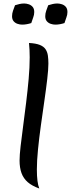

<svg xmlns="http://www.w3.org/2000/svg" viewBox="-20 -1048 406 1099"><path d="M257 -684Q257 -652 250.5 -596Q244 -540 234 -471Q224 -402 214 -330Q204 -258 197.5 -192.5Q191 -127 191 -78Q191 -2 205 31Q163 16 138.5 -5.5Q114 -27 103 -57.5Q92 -88 92 -129Q92 -160 98 -211.5Q104 -263 112.5 -327Q121 -391 129.5 -460Q138 -529 144 -596Q150 -663 150 -720Q150 -741 149 -762Q148 -783 146 -802Q185 -800 207.5 -791Q230 -782 240.5 -766.5Q251 -751 254 -730.5Q257 -710 257 -684ZM159 -916Q147 -912 133.5 -909.5Q120 -907 107 -907Q94 -907 80.5 -911.5Q67 -916 58 -926.5Q49 -937 49 -955Q49 -971 54.5 -986.5Q60 -1002 66 -1018Q78 -1022 91.5 -1025Q105 -1028 118 -1028Q131 -1028 144.5 -1023.5Q158 -1019 167 -1008.5Q176 -998 176 -979Q176 -963 170 -948Q164 -933 159 -916ZM349 -916Q337 -912 323.5 -909.5Q310 -907 297 -907Q284 -907 270.5 -911.5Q257 -916 248 -926.5Q239 -937 239 -955Q239 -971 244.5 -986.5Q250 -1002 256 -1018Q268 -1022 281.5 -1025Q295 -1028 308 -1028Q321 -1028 334.5 -1023.5Q348 -1019 357 -1008.5Q366 -998 366 -979Q366 -963 360 -948Q354 -933 349 -916Z"/></svg>

Font: Merienda
Style: Regular
Weight: 400
Designer: Eduardo Rodriguez Tunni
Foundry: Eduardo Rodriguez Tunni
Version: Version 2.001